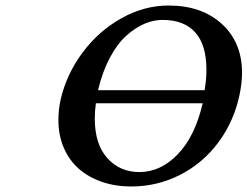

<svg xmlns="http://www.w3.org/2000/svg" viewBox="-20 -673 906 703"><path d="M856.9 -325.2Q836.4 -228 779.5 -151.6Q722.7 -75.2 639.2 -32.7Q555.7 9.8 460 9.8Q402.3 9.8 353.3 -7.1Q304.2 -23.9 268.8 -54.9Q233.4 -85.9 213.6 -131.8Q193.8 -177.7 193.8 -233.9Q193.8 -271 202.1 -309.1Q224.1 -402.8 283 -481.4Q341.8 -560.1 425 -606.4Q508.3 -652.8 597.2 -652.8Q718.3 -652.8 792.2 -585.4Q866.2 -518.1 866.2 -405.8Q866.2 -369.1 856.9 -325.2ZM575.2 -600.1Q542 -600.1 508.8 -585.9Q475.6 -571.8 442.9 -542.7Q410.2 -513.7 382.6 -462.2Q355 -410.6 338.9 -342.8H729Q735.8 -380.4 735.8 -417Q735.8 -509.3 694.6 -554.7Q653.3 -600.1 575.2 -600.1ZM722.2 -294.9H331.1Q327.1 -268.1 327.1 -238.8Q327.1 -145 373 -94Q418.9 -43 490.2 -43Q568.4 -43 631.3 -108.6Q694.3 -174.3 722.2 -294.9Z"/></svg>

Font: Linear Smooth
Style: Bold Italic
Weight: 700
Designer: Philipp H. Poll, Flanker
Foundry: Philipp H. Poll, reworked by Flanker
Version: Version 1.061 | FøM Fix